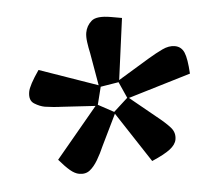

<svg xmlns="http://www.w3.org/2000/svg" viewBox="-37 -751 469 442"><g transform="rotate(5 197.5 -530.0)"><path d="M161 -347Q151 -347 139 -354Q127 -361 110 -375L185 -506L106 -497Q100 -496 87.5 -495Q75 -494 69 -494Q57 -494 43.5 -499.5Q30 -505 30 -525Q30 -540 47 -577L188 -554L162 -626Q157 -638 153 -650.5Q149 -663 149 -672Q149 -688 159 -700.5Q169 -713 203 -713H228L234 -570L298 -626Q313 -639 327 -649Q341 -659 355 -659Q370 -659 378.5 -646Q387 -633 395 -599L260 -531L326 -494Q350 -481 362.5 -471Q375 -461 375 -445Q375 -433 363.5 -420.5Q352 -408 326 -391L231 -492L209 -415Q205 -398 199 -382Q193 -366 184.5 -356.5Q176 -347 161 -347ZM229 -496 256 -531 233 -565 193 -551 190 -509Z"/></g></svg>

Font: Faustina Light Medium
Style: Italic
Weight: 500
Italic angle: -8°
Version: Version 1.200